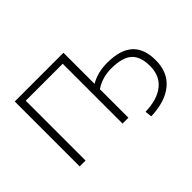

<svg xmlns="http://www.w3.org/2000/svg" viewBox="-118 -760 1087 1087"><g transform="rotate(-45 425.5 -217.0)"><path d="M468 -520V-271Q526 -305 602 -305Q707 -305 757.5 -259Q808 -213 808 -121Q808 -25 745 28.5Q682 82 565 86L560 45Q658 42 710 -0.5Q762 -43 762 -120Q762 -197 723 -231.5Q684 -266 596 -266Q523 -266 468 -228V0H421V-479H125V0H78V-520Z"/></g></svg>

Font: Mplus 1p Light
Style: Regular
Weight: 300
Version: Version 1.061